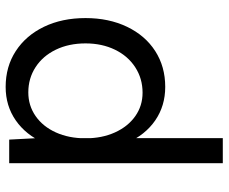

<svg xmlns="http://www.w3.org/2000/svg" viewBox="-82 -484 774 649"><g transform="rotate(-90 304.5 -160.0)"><path d="M76.8 -515.4H156.6L161.6 -421V206.6H76.8ZM118.6 -257.4Q118.6 -337.2 145.5 -398.1Q172.4 -459 221.5 -493.2Q270.6 -527.4 334.8 -527.4Q403.4 -527.4 456 -493.1Q508.6 -458.8 538 -397.8Q567.4 -336.8 567.4 -257.4Q567.4 -178.6 538 -117.2Q508.6 -55.8 456 -21.9Q403.4 12 334.8 12Q270.6 12 221.5 -21.8Q172.4 -55.6 145.5 -117Q118.6 -178.4 118.6 -257.4ZM481.8 -257.4Q481.8 -313.8 460.6 -357.7Q439.4 -401.6 401.6 -426.2Q363.8 -450.8 316.2 -450.8Q271.6 -450.8 236.2 -426.2Q200.8 -401.6 180.9 -357.7Q161 -313.8 161 -257.4Q161 -201.8 180.9 -157.9Q200.8 -114 235.8 -89.3Q270.8 -64.6 315.2 -64.6Q362.8 -64.6 401 -89.3Q439.2 -114 460.5 -157.9Q481.8 -201.8 481.8 -257.4Z"/></g></svg>

Font: 寒蝉端黑体 Light
Style: Regular
Weight: 300
Designer: ChillDuanSans {Warren2060}; 
Source Han Sans {Ryoko NISHIZUKA 西塚涼子 (kana, bopomofo & ideographs); Paul D. Hunt (Latin, G
Foundry: ChillType&Adobe
Version: Version 1.300;Glyphs 3.3 (3306)